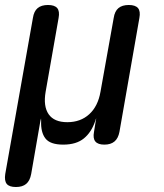

<svg xmlns="http://www.w3.org/2000/svg" viewBox="-37 -570 657 770"><path d="M27 180Q0 180 -10 167.5Q-20 155 -16 128L95 -498Q99 -525 114 -537.5Q129 -550 155.5 -550Q182 -550 192.5 -537.5Q203 -525 198 -498L146 -202Q136 -144 158 -112Q180 -80 233 -80Q286 -80 321 -112Q356 -144 366 -202L419 -498Q423 -525 438 -537.5Q453 -550 479.5 -550Q506 -550 516.5 -537.5Q527 -525 522 -498L442 -41Q437 -15 422 -2.5Q407 10 381.5 10Q356 10 345.5 -2.5Q335 -15 340 -41L347 -85L349 -95Q348 -95 345 -85Q330 -40 299.5 -15Q269 10 216.5 10Q164 10 145 -15Q126 -40 128 -85Q128 -95 127.5 -95Q127 -95 125 -85L88 128Q83 155 68 167.5Q53 180 27 180Z"/></svg>

Font: Maple Mono NL Medium
Style: Italic
Weight: 500
Italic angle: -10°
Monospace: yes
Designer: subframe7536
Version: Version 7.000